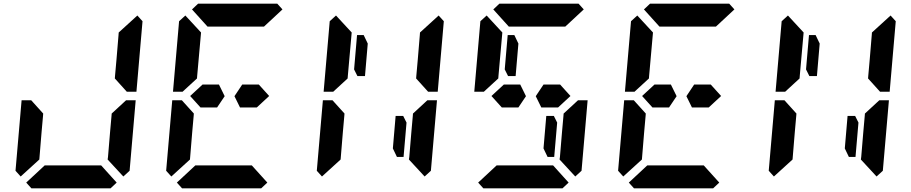

<svg xmlns="http://www.w3.org/2000/svg" viewBox="-20 -1020 4936 1040"><path d="M585 -405 663 -477H715L682 -95L648 -64L563 -156L565 -170L576 -302L584 -392ZM205 -302 193 -156 92 -64 64 -95 97 -477H149L158 -467L214 -405L213 -392ZM612 -31 579 0H426H302H150L122 -31L222 -124H528ZM724 -936 752 -905 719 -523H667L658 -533L602 -595L603 -608L611 -698L622 -830L623 -844Z M1382 -562 1438 -500 1371 -438H1311H1280L1250 -499L1292 -562H1322H1336ZM972 -526 969 -523H917L950 -905L984 -936L1069 -844L1056 -698L1048 -608L1047 -595ZM1021 -302 1009 -156 908 -64 880 -95 913 -477H965L974 -467L1030 -405L1029 -392ZM1020 -969 1053 -1000H1206H1330H1482L1510 -969L1410 -876H1403H1350H1319H1195H1164H1111H1104ZM1428 -31 1395 0H1242H1118H966L938 -31L1038 -124H1344ZM1166 -562 1197 -499 1156 -438H1126H1066L1010 -500L1077 -562H1122H1137Z M2182 -356 2166 -170H2130L2108 -216L2123 -392H2164ZM1788 -526 1785 -523H1733L1766 -905L1800 -936L1885 -844L1872 -698L1864 -608L1863 -595ZM2217 -405 2295 -477H2347L2314 -95L2280 -64L2195 -156L2197 -170L2208 -302L2216 -392ZM1837 -302 1825 -156 1724 -64 1696 -95 1729 -477H1781L1790 -467L1846 -405L1845 -392ZM2356 -936 2384 -905 2351 -523H2299L2290 -533L2234 -595L2235 -608L2243 -698L2254 -830L2255 -844ZM1898 -644 1914 -830H1950L1972 -784L1957 -608H1916Z M2998 -356 2982 -170H2946L2924 -216L2939 -392H2980ZM3014 -562 3070 -500 3003 -438H2943H2912L2882 -499L2924 -562H2954H2968ZM2604 -526 2601 -523H2549L2582 -905L2616 -936L2701 -844L2688 -698L2680 -608L2679 -595ZM3033 -405 3111 -477H3163L3130 -95L3096 -64L3011 -156L3013 -170L3024 -302L3032 -392ZM2652 -969 2685 -1000H2838H2962H3114L3142 -969L3042 -876H3035H2982H2951H2827H2796H2743H2736ZM3060 -31 3027 0H2874H2750H2598L2570 -31L2670 -124H2976ZM2798 -562 2829 -499 2788 -438H2758H2698L2642 -500L2709 -562H2754H2769ZM2714 -644 2730 -830H2766L2788 -784L2773 -608H2732Z M3830 -562 3886 -500 3819 -438H3759H3728L3698 -499L3740 -562H3770H3784ZM3420 -526 3417 -523H3365L3398 -905L3432 -936L3517 -844L3504 -698L3496 -608L3495 -595ZM3469 -302 3457 -156 3356 -64 3328 -95 3361 -477H3413L3422 -467L3478 -405L3477 -392ZM3468 -969 3501 -1000H3654H3778H3930L3958 -969L3858 -876H3851H3798H3767H3643H3612H3559H3552ZM3876 -31 3843 0H3690H3566H3414L3386 -31L3486 -124H3792ZM3614 -562 3645 -499 3604 -438H3574H3514L3458 -500L3525 -562H3570H3585Z M4630 -356 4614 -170H4578L4556 -216L4571 -392H4612ZM4236 -526 4233 -523H4181L4214 -905L4248 -936L4333 -844L4320 -698L4312 -608L4311 -595ZM4665 -405 4743 -477H4795L4762 -95L4728 -64L4643 -156L4645 -170L4656 -302L4664 -392ZM4285 -302 4273 -156 4172 -64 4144 -95 4177 -477H4229L4238 -467L4294 -405L4293 -392ZM4804 -936 4832 -905 4799 -523H4747L4738 -533L4682 -595L4683 -608L4691 -698L4702 -830L4703 -844ZM4346 -644 4362 -830H4398L4420 -784L4405 -608H4364Z"/></svg>

Font: DSEG14 Classic Mini
Style: Bold Italic
Weight: 700
Italic angle: -5°
Designer: Keshikan(Twitter:@keshinomi_88pro)
Version: Version 0.46